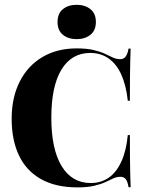

<svg xmlns="http://www.w3.org/2000/svg" viewBox="-20 -789 619 820"><path d="M310.5 11.3Q217.7 11.3 154.8 -24.2Q91.9 -59.7 60.9 -125.4Q29.8 -191.1 29.8 -281.5Q29.8 -372.6 64.1 -440.3Q98.4 -508.1 160.9 -545.2Q223.4 -582.3 307.3 -582.3Q350.8 -582.3 379.8 -575.4Q408.9 -568.5 428.2 -559.3Q447.6 -550 462.5 -543.1Q477.4 -536.3 494.4 -536.3Q508.1 -536.3 516.5 -547.2Q525 -558.1 529 -581.5H537.9Q537.1 -558.1 536.3 -529.8Q535.5 -501.6 535.1 -460.9Q534.7 -420.2 534.7 -358.9H525.8Q518.5 -425.8 497.6 -471.4Q476.6 -516.9 443.1 -539.9Q409.7 -562.9 365.3 -562.9Q285.5 -562.9 242.3 -491.5Q199.2 -420.2 199.2 -286.3Q199.2 -152.4 243.1 -79.8Q287.1 -7.3 367.7 -7.3Q411.3 -7.3 444.4 -30.2Q477.4 -53.2 498.4 -99.2Q519.4 -145.2 525.8 -212.1H534.7Q534.7 -152.4 535.1 -111.7Q535.5 -71 536.3 -42.3Q537.1 -13.7 537.9 10.5H529Q525 -14.5 516.9 -24.2Q508.9 -33.9 493.5 -33.9Q478.2 -33.9 463.7 -27Q449.2 -20.2 430.2 -11.3Q411.3 -2.4 382.7 4.4Q354 11.3 310.5 11.3ZM307.3 -621.8Q271.8 -621.8 248.8 -640.3Q225.8 -658.9 225.8 -695.2Q225.8 -731.5 248.8 -750Q271.8 -768.5 307.3 -768.5Q342.7 -768.5 366.1 -750Q389.5 -731.5 389.5 -695.2Q389.5 -658.9 366.1 -640.3Q342.7 -621.8 307.3 -621.8Z"/></svg>

Font: Playfair 144pt SemiCondensed Black
Style: Regular
Weight: 900
Width: 4
Designer: Claus Eggers Sørensen
Foundry: Claus Eggers Sørensen
Version: Version 2.203